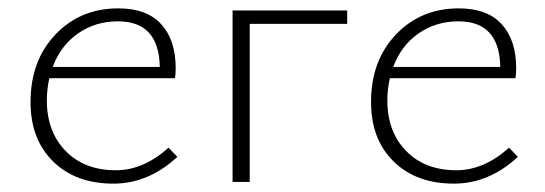

<svg xmlns="http://www.w3.org/2000/svg" viewBox="-20 -435 1304 459"><path d="M383 -82 404 -60Q335 4 251 4Q161 4 107 -49Q53 -102 53 -191Q53 -290 112.5 -352.5Q172 -415 263 -415Q331 -415 365.5 -377Q400 -339 400 -272Q400 -256 398 -248H98Q92 -222 92 -195Q92 -120 137 -74Q182 -28 257 -28Q323 -28 383 -82ZM262 -384Q208 -384 166.5 -355Q125 -326 106 -275H362Q360 -384 262 -384Z M810 -410V-378H577V0H536V-410Z M1197 -82 1218 -60Q1149 4 1065 4Q975 4 921 -49Q867 -102 867 -191Q867 -290 926.5 -352.5Q986 -415 1077 -415Q1145 -415 1179.5 -377Q1214 -339 1214 -272Q1214 -256 1212 -248H912Q906 -222 906 -195Q906 -120 951 -74Q996 -28 1071 -28Q1137 -28 1197 -82ZM1076 -384Q1022 -384 980.5 -355Q939 -326 920 -275H1176Q1174 -384 1076 -384Z"/></svg>

Font: EauTest Light
Style: Regular
Weight: 300
Designer: Christian Thalmann (Catharsis Fonts)
Version: Version 0.001;PS 000.001;hotconv 1.0.88;makeotf.lib2.5.64775